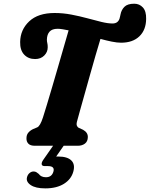

<svg xmlns="http://www.w3.org/2000/svg" viewBox="-20 -785 807 1034"><path d="M396 -135.5Q390.5 -117.5 393.8 -108.8Q397 -100 404.5 -96.5L427.5 -86Q454 -71 453 -46Q452.5 -23 437.2 -11.5Q422 0 398.5 0H168Q143.5 0 132.8 -11.2Q122 -22.5 122.5 -40Q122.5 -58.5 132.2 -70.2Q142 -82 157.5 -89.5L180 -99Q196 -105 211.5 -153Q219.5 -177.5 232.5 -220.8Q245.5 -264 261.2 -317.2Q277 -370.5 293 -426.2Q309 -482 323.8 -532.8Q338.5 -583.5 349.5 -621.5Q332 -625 317 -627.5Q302 -630 290.5 -630Q260.5 -630 246.8 -614.5Q233 -599 232.5 -571.5Q232.5 -561.5 234.8 -552.8Q237 -544 237 -530.5Q237 -504.5 218.2 -485.8Q199.5 -467 169 -467Q132.5 -467 110 -491Q87.5 -515 88.5 -559Q89.5 -625 137.2 -670Q185 -715 274 -715Q319 -715 363.8 -706.5Q408.5 -698 449.8 -686.8Q491 -675.5 526 -667Q561 -658.5 586 -658.5Q614.5 -658.5 623.5 -684Q625.5 -690.5 626.5 -695.8Q627.5 -701 629 -707Q633.5 -731.5 650 -748.2Q666.5 -765 703 -765Q731 -765 749.5 -744.8Q768 -724.5 767 -683.5Q766.5 -624 730.8 -589.5Q695 -555 632 -555Q611 -555 582.2 -560.8Q553.5 -566.5 521 -575.5Q508.5 -535 494 -484.5Q479.5 -434 464.5 -380.8Q449.5 -327.5 435.8 -278.5Q422 -229.5 411.5 -192Q401 -154.5 396 -135.5ZM272.5 -9.5H329.5L282.5 58Q288 58 294 58Q342.5 58 364 79Q385.5 100 375 138.5Q364 180 324.5 204.8Q285 229.5 224 229.5Q171.5 229.5 145.2 211.5Q119 193.5 125.5 169.5Q129 155.5 139 147Q149 138.5 161 138.5Q170 138.5 176.2 142.5Q182.5 146.5 188.5 151.5Q201 169.5 227.5 169.5Q259.5 169.5 268 138Q275.5 109.5 238.5 109.5H221.5Q206 109.5 204.5 99.8Q203 90 213.5 75Z"/></svg>

Font: Fraunces 9pt S100
Style: Bold Italic
Weight: 700
Italic angle: -16°
Version: Version 1.000; ttfautohint (v1.8.3)